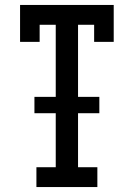

<svg xmlns="http://www.w3.org/2000/svg" viewBox="-20 -755 540 775"><path d="M127 0V-80H205V-298H119V-364H205V-655H140V-586H61V-735H439V-586H360V-655H295V-364H381V-298H295V-80H373V0Z"/></svg>

Font: Iosevka Curly Slab Medium
Style: Regular
Weight: 500
Monospace: yes
Designer: Belleve Invis
Foundry: Belleve Invis
Version: Version 22.1.2; ttfautohint (v1.8.4)